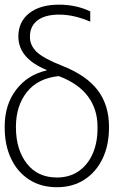

<svg xmlns="http://www.w3.org/2000/svg" viewBox="-33 -780 480 810"><path d="M44.4 -625.5Q44.4 -688 90.1 -724.1Q135.7 -760.3 215.8 -760.3Q288.6 -760.3 347.7 -731.9V-688.5Q319.8 -701.2 285.9 -709.7Q252 -718.3 216.3 -718.3Q156.7 -718.3 124.8 -693.6Q92.8 -668.9 93.3 -624.5Q92.8 -589.4 121.3 -561.5Q149.9 -533.7 230.5 -502Q332 -461.9 379.4 -399.2Q426.8 -336.4 426.8 -245.6V-241.2Q426.8 -167.5 399.7 -110.8Q372.6 -54.2 323.2 -22.2Q273.9 9.8 207 9.8Q139.6 9.8 90.1 -22.2Q40.5 -54.2 13.7 -110.8Q-13.2 -167.5 -13.2 -241.2V-246.6Q-13.2 -337.9 34.9 -401.1Q83 -464.4 163.6 -482.9V-484.9Q44.9 -533.7 44.4 -625.5ZM34.2 -246.6V-241.2Q34.7 -148.4 80.3 -89.8Q126 -31.2 207 -31.2Q260.7 -31.2 299.3 -58.1Q337.9 -85 358.4 -132.3Q378.9 -179.7 378.4 -241.2V-245.6Q378.4 -318.8 338.1 -373.3Q297.9 -427.7 214.8 -459Q126.5 -449.7 80.6 -391.8Q34.7 -334 34.2 -246.6Z"/></svg>

Font: Inter Display Extra Light
Style: Regular
Weight: 200
Designer: Rasmus Andersson
Foundry: rsms
Version: Version 4.000;git-4fc901f